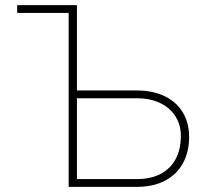

<svg xmlns="http://www.w3.org/2000/svg" viewBox="-20 -727 806 747"><path d="M46.9 -707H279.3V-375H512.7Q574.7 -375 620.6 -352.8Q666.5 -330.6 691.2 -289.8Q715.8 -249 715.8 -194.3Q715.8 -135.3 691.4 -91.3Q667 -47.4 621.3 -23.7Q575.7 0 512.7 0H247.1V-676.8H46.9ZM512.7 -30.3Q566.9 -30.3 605.2 -50.5Q643.6 -70.8 663.6 -108.6Q683.6 -146.5 683.6 -198.2Q683.6 -241.2 662.4 -274.7Q641.1 -308.1 602.5 -326.4Q564 -344.7 512.7 -344.7H279.3V-30.3Z"/></svg>

Font: Pretendard Thin
Style: Regular
Weight: 100
Designer: Base glyphs from Inter by Rasmus Andersson; Hangeul glyphs from Noto Sans CJK(Source Han Sans) by Jang Soo-young and Kan
Foundry: Kil Hyung-jin
Version: Version 1.309